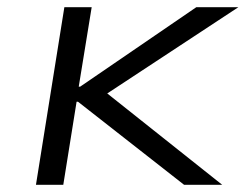

<svg xmlns="http://www.w3.org/2000/svg" viewBox="-20 -514 683 534"><path d="M80 0 159 -494H235L199 -273H203L526 -494H643L263 -244L252 -275L598 0H492L197 -231H193L156 0Z"/></svg>

Font: Nunito Sans 7pt Expanded Light
Style: Italic
Weight: 300
Width: 7
Italic angle: -9°
Designer: Vernon Adams
Foundry: Vernon Adams
Version: Version 3.101;gftools[0.9.27]